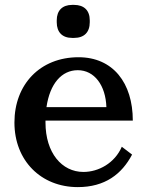

<svg xmlns="http://www.w3.org/2000/svg" viewBox="-20 -750 598 785"><path d="M212 -667V-659C212 -618 235 -595 275 -595H283C324 -595 347 -618 347 -659V-667C347 -707 324 -730 283 -730H275C235 -730 212 -707 212 -667ZM39 -249C39 -93 148 15 298 15C409 15 478 -38 520 -118L478 -150C449 -83 383 -47 321 -47C233 -47 166 -125 166 -249V-257H523C523 -411 442 -516 301 -516C144 -516 39 -405 39 -249ZM170 -312C184 -408 232 -463 298 -463C366 -463 412 -401 415 -312Z"/></svg>

Font: LT Superior Serif Semibold
Style: Regular
Weight: 600
Designer: Daniel Lyons
Foundry: LyonsType
Version: Version 2.120;FEAKit 1.0